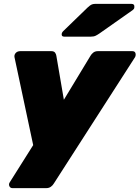

<svg xmlns="http://www.w3.org/2000/svg" viewBox="-20 -785 723 995"><path d="M45 190Q33 190 28.5 179.5Q24 169 31 159L152 -33L55 -489Q53 -501 61.5 -510.5Q70 -520 86 -520H245Q260 -520 265.5 -512Q271 -504 272 -496L311 -268L449 -496Q454 -505 463.5 -512.5Q473 -520 488 -520H665Q679 -520 682 -509.5Q685 -499 680 -489L259 166Q254 175 244 182.5Q234 190 219 190ZM313 -595Q297 -595 300 -611Q302 -619 308 -624L434 -746Q448 -759 456 -762Q464 -765 475 -765H661Q679 -765 676 -745Q675 -738 668 -733L496 -612Q486 -605 476 -600Q466 -595 450 -595Z"/></svg>

Font: Rubik Light Black
Style: Italic
Weight: 900
Italic angle: -12°
Version: Version 2.104